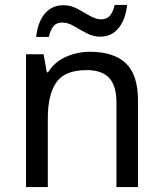

<svg xmlns="http://www.w3.org/2000/svg" viewBox="-20 -755 658 775"><path d="M343 -546Q439 -546 488 -499.5Q537 -453 537 -349V0H450V-343Q450 -408 421 -440Q392 -472 330 -472Q241 -472 207 -422Q173 -372 173 -278V0H85V-536H156L169 -463H174Q200 -505 246 -525.5Q292 -546 343 -546ZM126 -606Q132 -665 160.5 -699.5Q189 -734 236 -734Q266 -734 292.5 -719.5Q319 -705 343 -691Q367 -677 388 -677Q411 -677 423.5 -691.5Q436 -706 443 -735H493Q487 -677 459 -642Q431 -607 384 -607Q356 -607 329.5 -621Q303 -635 278.5 -649.5Q254 -664 232 -664Q208 -664 196 -649.5Q184 -635 177 -606Z"/></svg>

Font: Noto Sans Ol Chiki
Style: Regular
Weight: 400
Designer: Monotype Design Team, Lewis McGuffie
Foundry: Monotype Imaging Inc.
Version: Version 2.003